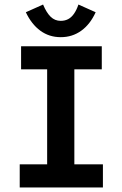

<svg xmlns="http://www.w3.org/2000/svg" viewBox="-20 -827 540 847"><path d="M67 0V-102H188V-521H73V-623H429V-521H308V-102H434V0ZM326 -807 402 -773Q378 -720 338.5 -691.5Q299 -663 248 -663Q197 -663 158 -691.5Q119 -720 94 -773L170 -807Q185 -771 203.5 -753Q222 -735 248 -735Q266 -735 280.5 -742.5Q295 -750 306.5 -766.5Q318 -783 326 -807Z"/></svg>

Font: Inconsolata ExtraBold
Style: Regular
Weight: 800
Designer: Raph Levien, Cyreal, Brenton Simpson
Foundry: Raph Levien, Cyreal, Google
Version: Version 3.001